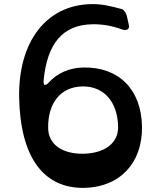

<svg xmlns="http://www.w3.org/2000/svg" viewBox="-20 -899 783 933"><path d="M389 14C562 11 673 -107 670 -284C667 -464 558 -574 386 -571C318 -570 258 -544 216 -497C199 -480 190 -483 192 -508C209 -689 286 -779 429 -781C476 -782 524 -774 573 -756C594 -748 612 -757 606 -778L596 -823C592 -836 582 -853 571 -855C517 -870 474 -880 423 -879C206 -875 69 -698 73 -427C78 -137 190 17 389 14ZM386 -152C282 -150 215 -198 214 -276C212 -400 276 -477 380 -479C483 -481 552 -406 554 -282C555 -204 489 -154 386 -152Z"/></svg>

Font: OpenDyslexic3
Style: Regular
Weight: 400
Designer: Abelardo Gonzalez
Version: Version 3.001;PS 003.001;hotconv 1.0.88;makeotf.lib2.5.64775